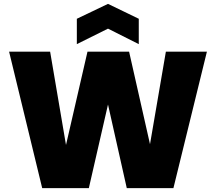

<svg xmlns="http://www.w3.org/2000/svg" viewBox="-20 -972 1116 992"><path d="M1049 -705 876 0H635L538 -432L439 0H198L27 -705H239L321 -223L432 -705H647L755 -227L837 -705ZM538 -824 377 -744V-875L538 -952L697 -875V-744Z"/></svg>

Font: Fz Poppins ExtBd
Style: Regular
Weight: 800
Designer: Ninad Kale (Devanagari), Jonny Pinhorn (Latin)
Foundry: Indian Type Foundry
Version: Vit hóa bi Vntype.Com & FontZin.Com